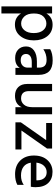

<svg xmlns="http://www.w3.org/2000/svg" viewBox="934 -1488 749 2656"><g transform="rotate(90 1308.0 -160.5)"><path d="M307 -428Q250 -428 208.5 -386.5Q167 -345 167 -256Q167 -167 208.5 -123Q250 -79 306 -79Q362 -79 400 -125.5Q438 -172 438 -253.5Q438 -335 401 -381.5Q364 -428 307 -428ZM167 194H69V-507H167V-429Q219 -514 321 -514Q423 -514 481 -441.5Q539 -369 539 -255.5Q539 -142 479.5 -67.5Q420 7 320 7Q220 7 167 -77Z M782 4Q710 4 666.5 -37.5Q623 -79 623 -147.5Q623 -216 678 -256.5Q733 -297 832 -297H916V-326Q916 -378 891 -404.5Q866 -431 808 -431Q727 -431 661 -386V-481Q720 -515 817 -515Q1016 -515 1016 -322V0H919V-60Q880 4 782 4ZM916 -169V-226H840Q784 -226 755.5 -204Q727 -182 727 -147.5Q727 -113 749 -93Q771 -73 816 -73Q861 -73 888.5 -99.5Q916 -126 916 -169Z M1561 0H1463V-87Q1423 6 1305 6Q1230 6 1186 -38.5Q1142 -83 1142 -161V-507H1241V-185Q1241 -133 1266.5 -105.5Q1292 -78 1343 -78Q1394 -78 1428.5 -118Q1463 -158 1463 -231V-507H1561Z M2048 0H1673V-75L1919 -425H1682V-507H2035V-437L1786 -83H2048Z M2230 -290H2475V-308Q2473 -365 2444 -398.5Q2415 -432 2363 -432Q2311 -432 2275 -395.5Q2239 -359 2230 -290ZM2390 5Q2272 5 2202 -66Q2132 -137 2132 -255.5Q2132 -374 2196 -443.5Q2260 -513 2358 -513Q2456 -513 2513 -452.5Q2570 -392 2570 -278Q2570 -247 2564 -213H2231Q2241 -147 2287 -112Q2333 -77 2408.5 -77Q2484 -77 2538 -115V-27Q2482 5 2390 5Z"/></g></svg>

Font: Hind Mysuru Medium
Style: Regular
Weight: 500
Designer: Manushi Parikh, Hitesh Malaviya
Foundry: Indian Type Foundry
Version: Version 0.703;PS 1.0;hotconv 1.0.86;makeotf.lib2.5.63406